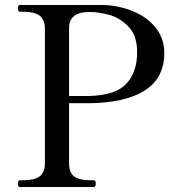

<svg xmlns="http://www.w3.org/2000/svg" viewBox="-20 -750 713 770"><path d="M639 -537Q639 -353 371 -337Q354 -336 308 -336H257V-96Q257 -57 278 -42Q299 -27 342 -27H357Q364 -27 364 -14Q364 0 357 0H59Q52 0 52 -14Q52 -27 59 -27H74Q116 -27 138 -42Q160 -57 160 -96V-634Q160 -672 138.5 -687.5Q117 -703 74 -703H59Q52 -703 52 -716Q52 -730 59 -730H284H393Q458 -728 514.5 -704.5Q571 -681 605 -638Q639 -595 639 -537ZM530 -541Q530 -608 494.5 -644Q459 -680 416 -691Q373 -702 339 -702Q257 -702 257 -638V-365H288H334Q442 -367 486 -413.5Q530 -460 530 -541Z"/></svg>

Font: Shippori Mincho Medium
Style: Regular
Weight: 500
Designer: FONTDASU
Foundry: FONTDASU / Google Inc. / but / Adobe
Version: Version 3.110; ttfautohint (v1.8.3)